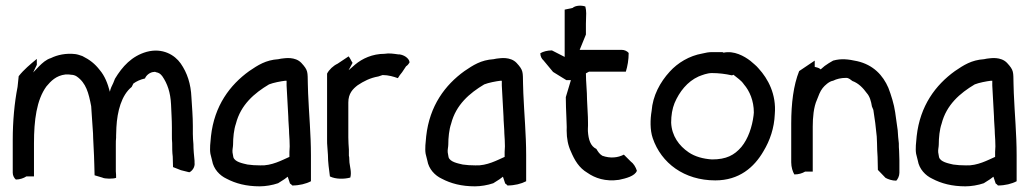

<svg xmlns="http://www.w3.org/2000/svg" viewBox="-20 -644 3638 678"><path d="M25 -34C25 -24 30 -15 36 -10C50 -10 64 -15 73 -21H100V-138C100 -219 109 -291 144 -339C160 -358 178 -377 211 -381H220C223 -381 227 -381 231 -380C238 -380 245 -378 251 -374C284 -351 293 -316 302 -269L305 -224C306 -200 309 -179 309 -156C310 -135 311 -114 312 -94C312 -82 313 -73 313 -63C313 -51 314 -38 314 -25L341 -17C350 -12 380 -12 390 -16C390 -23 390 -31 389 -39V-133C389 -142 389 -150 390 -158V-165C390 -175 391 -184 391 -194C394 -251 409 -308 445 -337L451 -349C462 -357 475 -363 492 -367C496 -378 510 -390 525 -390C527 -391 529 -390 531 -389C541 -387 546 -384 553 -375C571 -349 582 -318 584 -275C585 -247 587 -222 587 -193V-166C587 -156 587 -148 588 -139C588 -123 588 -106 590 -91L591 -54C600 -50 610 -47 619 -43L647 -36C648 -33 670 -47 667 -69V-76C665 -94 663 -118 663 -135C662 -147 661 -159 661 -171V-199C661 -233 658 -267 656 -300C654 -348 641 -387 618 -420C597 -450 554 -476 498 -461C445 -446 412 -409 386 -366L380 -351C375 -341 370 -331 368 -320C360 -350 350 -376 332 -397C315 -419 297 -433 271 -446C262 -449 254 -452 246 -453C213 -457 182 -450 160 -439C143 -434 129 -421 118 -410L97 -388L110 -415V-436C87 -417 64 -398 46 -375L42 -337C31 -281 25 -216 25 -150Z M723 -101C725 -92 727 -85 729 -77C734 -47 756 -24 780 -13C812 4 850 14 897 14C917 14 942 10 962 3C970 -2 978 -7 984 -11L996 -20L1004 4C1007 6 1010 8 1012 11C1037 11 1061 5 1078 -4V-96C1078 -170 1071 -242 1068 -315L1067 -348C1066 -390 1069 -395 1044 -422C1022 -445 985 -438 982 -438C976 -438 969 -436 963 -435C918 -432 891 -414 860 -393C792 -344 737 -271 725 -163C723 -142 720 -119 723 -101ZM801 -106C800 -115 803 -125 803 -133C803 -158 806 -187 813 -207C830 -274 878 -315 930 -346C945 -352 971 -357 988 -359C989 -359 990 -358 992 -359V-342C994 -304 996 -270 998 -233C998 -217 1001 -188 1001 -172C1002 -157 1003 -143 1003 -127L1002 -108V-90C977 -79 939 -58 899 -60C883 -60 867 -61 854 -63C837 -67 809 -72 804 -89C803 -95 802 -101 801 -106Z M1135 -151C1135 -142 1135 -134 1136 -125C1136 -116 1138 -106 1138 -97C1138 -70 1142 -46 1145 -21C1165 -11 1195 -11 1217 -17C1222 -35 1216 -53 1214 -70L1213 -90C1212 -92 1212 -94 1212 -95V-116C1211 -130 1210 -145 1210 -159V-282C1210 -314 1226 -330 1243 -343C1264 -357 1287 -369 1316 -374L1331 -379C1352 -379 1371 -373 1385 -368C1389 -375 1394 -382 1400 -389L1414 -410C1419 -413 1423 -418 1426 -423C1427 -432 1415 -448 1391 -452H1386C1371 -454 1354 -457 1338 -454C1295 -454 1259 -437 1234 -416C1231 -414 1229 -411 1226 -409L1211 -396L1225 -422C1220 -429 1217 -438 1211 -445L1172 -419C1157 -412 1142 -398 1135 -384Z M1483 -101C1485 -92 1487 -85 1489 -77C1494 -47 1516 -24 1540 -13C1572 4 1610 14 1657 14C1677 14 1702 10 1722 3C1730 -2 1738 -7 1744 -11L1756 -20L1764 4C1767 6 1770 8 1772 11C1797 11 1821 5 1838 -4V-96C1838 -170 1831 -242 1828 -315L1827 -348C1826 -390 1829 -395 1804 -422C1782 -445 1745 -438 1742 -438C1736 -438 1729 -436 1723 -435C1678 -432 1651 -414 1620 -393C1552 -344 1497 -271 1485 -163C1483 -142 1480 -119 1483 -101ZM1561 -106C1560 -115 1563 -125 1563 -133C1563 -158 1566 -187 1573 -207C1590 -274 1638 -315 1690 -346C1705 -352 1731 -357 1748 -359C1749 -359 1750 -358 1752 -359V-342C1754 -304 1756 -270 1758 -233C1758 -217 1761 -188 1761 -172C1762 -157 1763 -143 1763 -127L1762 -108V-90C1737 -79 1699 -58 1659 -60C1643 -60 1627 -61 1614 -63C1597 -67 1569 -72 1564 -89C1563 -95 1562 -101 1561 -106Z M1888 -456C1888 -445 1893 -436 1899 -431L1933 -390L1980 -361H1996C1989 -340 1985 -322 1978 -301C1978 -277 1979 -254 1980 -231C1980 -214 1982 -200 1981 -183C1981 -155 1986 -130 1996 -109C2009 -78 2025 -51 2054 -34C2081 -15 2118 -2 2166 -9C2190 -14 2222 -22 2229 -41C2225 -54 2217 -67 2207 -74L2183 -98C2162 -87 2135 -84 2107 -94C2097 -100 2092 -108 2086 -118C2065 -128 2058 -151 2056 -181V-190C2057 -204 2056 -218 2056 -231L2053 -291C2053 -324 2049 -353 2049 -385L2060 -391H2190C2196 -410 2200 -433 2200 -457C2195 -463 2186 -468 2175 -468H2027L2049 -522V-560L2050 -597C2050 -605 2049 -613 2047 -621C2033 -626 2012 -625 2002 -616L1974 -610V-443L1929 -466C1913 -466 1898 -462 1888 -456Z M2281 -252C2276 -223 2275 -185 2285 -156C2315 -68 2396 -7 2506 -7C2590 -7 2643 -53 2676 -110C2699 -148 2714 -192 2716 -241C2722 -311 2692 -366 2659 -402C2650 -413 2641 -419 2630 -429C2608 -446 2572 -466 2535 -458C2534 -459 2532 -460 2530 -460H2494C2483 -460 2472 -458 2460 -455C2414 -447 2373 -422 2345 -391C2311 -354 2285 -306 2281 -252ZM2350 -211C2350 -237 2354 -260 2362 -280C2379 -320 2407 -356 2447 -374C2460 -379 2477 -386 2494 -386C2518 -386 2542 -383 2564 -378C2566 -378 2568 -379 2570 -380C2584 -368 2597 -361 2607 -346C2627 -323 2642 -288 2642 -247C2642 -243 2641 -239 2641 -236C2636 -196 2622 -154 2598 -125C2573 -96 2545 -81 2494 -81C2463 -83 2434 -91 2412 -106C2378 -129 2352 -164 2350 -211Z M2774 -71C2774 -54 2779 -38 2785 -28C2800 -28 2813 -32 2823 -38H2850V-197C2850 -228 2853 -266 2865 -292C2870 -305 2876 -322 2885 -333C2892 -342 2908 -357 2922 -359C2934 -365 2949 -369 2968 -369C2978 -369 2984 -362 2990 -358C3012 -350 3028 -333 3041 -315C3051 -304 3056 -287 3059 -268L3064 -256C3069 -226 3073 -194 3076 -162L3077 -138C3077 -121 3078 -106 3079 -90C3079 -74 3080 -59 3080 -44L3107 -16C3116 -11 3130 -6 3145 -6C3150 -11 3156 -22 3156 -34V-78C3156 -89 3155 -100 3155 -111C3154 -120 3154 -129 3154 -138C3152 -153 3151 -168 3150 -184C3147 -203 3144 -227 3141 -248C3137 -276 3127 -308 3117 -334C3098 -378 3064 -415 3007 -428C2975 -435 2951 -438 2922 -430C2911 -424 2902 -418 2892 -411L2878 -399C2869 -407 2860 -406 2857 -408V-430L2802 -393C2782 -343 2774 -279 2774 -208Z M3215 -101C3217 -92 3219 -85 3221 -77C3226 -47 3248 -24 3272 -13C3304 4 3342 14 3389 14C3409 14 3434 10 3454 3C3462 -2 3470 -7 3476 -11L3488 -20L3496 4C3499 6 3502 8 3504 11C3529 11 3553 5 3570 -4V-96C3570 -170 3563 -242 3560 -315L3559 -348C3558 -390 3561 -395 3536 -422C3514 -445 3477 -438 3474 -438C3468 -438 3461 -436 3455 -435C3410 -432 3383 -414 3352 -393C3284 -344 3229 -271 3217 -163C3215 -142 3212 -119 3215 -101ZM3293 -106C3292 -115 3295 -125 3295 -133C3295 -158 3298 -187 3305 -207C3322 -274 3370 -315 3422 -346C3437 -352 3463 -357 3480 -359C3481 -359 3482 -358 3484 -359V-342C3486 -304 3488 -270 3490 -233C3490 -217 3493 -188 3493 -172C3494 -157 3495 -143 3495 -127L3494 -108V-90C3469 -79 3431 -58 3391 -60C3375 -60 3359 -61 3346 -63C3329 -67 3301 -72 3296 -89C3295 -95 3294 -101 3293 -106Z"/></svg>

Font: SolarCharger
Style: 550
Weight: 400
Designer: Mew Too
Foundry: Cannot Into Space Fonts/KineticPlasma Fonts
Version: Version 1.100